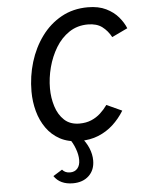

<svg xmlns="http://www.w3.org/2000/svg" viewBox="-62 -761 788 1049"><g transform="rotate(-5 332.0 -236.5)"><path d="M352 12Q290 12 245 -12.2Q200 -36.5 170.8 -77.8Q141.5 -119 127.2 -171.5Q113 -224 113 -280Q113 -363.5 136.5 -440.8Q160 -518 204.8 -579.2Q249.5 -640.5 313.8 -676.2Q378 -712 459 -712Q518 -712 559.2 -691.8Q600.5 -671.5 626.2 -641Q652 -610.5 664.5 -579L578.5 -538Q559.5 -573.5 529.8 -596Q500 -618.5 451.5 -618.5Q393.5 -618.5 349 -588.8Q304.5 -559 275 -510.2Q245.5 -461.5 230.2 -403.5Q215 -345.5 215 -288Q215 -236.5 229.8 -189.5Q244.5 -142.5 276.2 -112.8Q308 -83 359.5 -83Q396 -83 424.8 -95.2Q453.5 -107.5 475.2 -127.5Q497 -147.5 514 -171.5L598 -133Q571.5 -90 536 -57.5Q500.5 -25 455 -6.5Q409.5 12 352 12ZM295.5 239Q225 239 192 190.5L242 159.5Q249.5 169 260.5 173.8Q271.5 178.5 284.5 178.5Q310.5 178.5 325.2 161.5Q340 144.5 340 115Q340 85.5 327.2 51.5Q314.5 17.5 294.5 -8H361Q387.5 22 401.8 56.2Q416 90.5 416 124Q416 176.5 383 207.8Q350 239 295.5 239Z"/></g></svg>

Font: Overpass Medium
Style: Italic
Weight: 500
Italic angle: -10°
Designer: Delve Withrington, Dave Bailey, Thomas Jockin
Foundry: Delve Fonts LLC
Version: Version 4.000